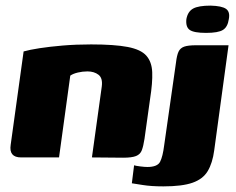

<svg xmlns="http://www.w3.org/2000/svg" viewBox="-20 -560 840 683"><path d="M55 0Q11 0 18 -45L64 -377Q85 -383 120.5 -388.5Q156 -394 203 -398Q250 -402 304 -402Q387 -402 434 -393Q481 -384 500.5 -362Q520 -340 521.5 -303Q523 -266 514 -209L494 -66Q490 -40 484.5 -25.5Q479 -11 464 -5Q449 1 418 1L307 0L342 -252Q346 -282 330.5 -294Q315 -306 291 -306Q274 -306 257 -302Q240 -298 230 -291L190 0ZM561 103Q518 103 487 98Q456 93 449 92L457 28Q463 30 479 32Q495 34 504 34Q540 34 549.5 15.5Q559 -3 564 -43L606 -337Q609 -363 615 -376Q621 -389 635 -394Q649 -399 677 -399H793L742 -25Q736 20 719 48.5Q702 77 665 90Q628 103 561 103ZM713 -443Q670 -443 655 -453.5Q640 -464 643 -492Q648 -519 667 -529.5Q686 -540 729 -540Q769 -539 784 -528.5Q799 -518 794 -492Q790 -464 773 -453.5Q756 -443 713 -443Z"/></svg>

Font: Genos ExtraBold
Style: Italic
Weight: 800
Italic angle: -8°
Version: Version 1.010